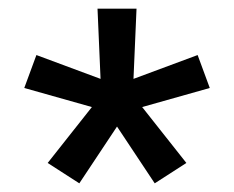

<svg xmlns="http://www.w3.org/2000/svg" viewBox="-20 -836 540 443"><path d="M163 -413 90 -460 192 -589 36 -633 64 -709 212 -654 205 -816H295L288 -654L436 -709L464 -633L308 -589L410 -460L337 -413L250 -544Z"/></svg>

Font: Iosevka Curly Slab Medium
Style: Regular
Weight: 500
Monospace: yes
Designer: Belleve Invis
Foundry: Belleve Invis
Version: Version 22.1.2; ttfautohint (v1.8.4)